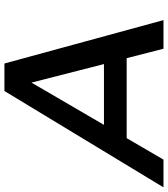

<svg xmlns="http://www.w3.org/2000/svg" viewBox="-6 -772 740 845"><g transform="rotate(-90 363.5 -350.0)"><path d="M506 -700 697 0H571L529.5 -162H177.5L83 0H-39L385 -700ZM503.5 -262 422 -581 236 -262Z"/></g></svg>

Font: Argentum Sans
Style: Italic
Weight: 400
Italic angle: -11.3099°
Designer: Julieta Ulanovsky, Owen Earl, Rasmus Andersson, Cristiano Sobral
Foundry: The Argentum Sans Project Authors
Version: Version 3.131; ttfautohint (v1.8.4.7-5d5b-dirty)